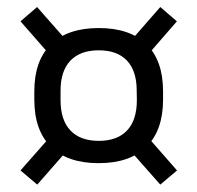

<svg xmlns="http://www.w3.org/2000/svg" viewBox="-20 -574 547 532"><path d="M253.2 -121.9Q166.8 -121.9 121 -167.4Q75.1 -212.9 75.1 -297.7V-321.2Q75.1 -406 121.2 -451.2Q167.3 -496.3 253.7 -496.3Q340.1 -496.3 386 -451.2Q431.8 -406 431.8 -321.2V-297.7Q431.8 -212.9 385.7 -167.4Q339.6 -121.9 253.2 -121.9ZM253.7 -183.7Q304.8 -183.7 332 -212.4Q359.2 -241.2 359.2 -296.5L358.8 -322.4Q358.8 -377.6 331.8 -406.1Q304.8 -434.6 253.7 -434.6Q202.5 -434.6 175.2 -406.1Q147.8 -377.6 147.8 -322.4V-296.5Q147.8 -241.2 175.2 -212.4Q202.5 -183.7 253.7 -183.7ZM379.7 -205.4 470.5 -101.7 424.1 -62.5 334 -164.5ZM172.8 -164.6 83.2 -62.5 36.8 -101.7 128.9 -206.4ZM124.3 -414.9 36.8 -514.9 82.7 -554.5 171.5 -453.7ZM334 -451.5 424.1 -554.5 470.1 -514.9 379.4 -410.4Z"/></svg>

Font: Anek Tamil Medium
Style: Regular
Weight: 500
Designer: Aadarsh Rajan (Tamil), Yesha Goshar (Latin)
Foundry: Ek Type
Version: Version 1.003